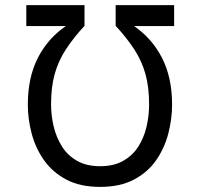

<svg xmlns="http://www.w3.org/2000/svg" viewBox="-20 -720 784 752"><path d="M372 12Q293.5 12 239.5 -16.8Q185.5 -45.5 152.2 -92.8Q119 -140 104 -197Q89 -254 89 -310Q89 -416 128 -492.8Q167 -569.5 238 -618H83V-700H311V-619Q267 -571 238 -526.5Q209 -482 194.5 -431Q180 -380 180 -312Q180 -268 190.2 -224.8Q200.5 -181.5 222.8 -146.2Q245 -111 282 -90Q319 -69 372 -69Q425.5 -69 462.5 -90Q499.5 -111 521.8 -146Q544 -181 554 -224Q564 -267 564 -311Q564 -379.5 549.5 -430.8Q535 -482 506 -526.5Q477 -571 433 -619V-700H662V-618H505Q575.5 -569.5 614.8 -492.8Q654 -416 654 -310Q654 -254 639.2 -197Q624.5 -140 591.8 -92.8Q559 -45.5 505 -16.8Q451 12 372 12Z"/></svg>

Font: Undotted
Style: Regular
Weight: 400
Designer: Delve Withrington, Dave Bailey, Thomas Jockin
Foundry: Delve Fonts LLC
Version: Version 4.000